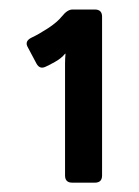

<svg xmlns="http://www.w3.org/2000/svg" viewBox="-20 -733 294 405"><path d="M38.1 -634.3Q31.7 -646.5 46.9 -653.8Q61.5 -660.6 81.1 -673.3Q100.6 -686 110.8 -698.7Q122.1 -712.9 132.8 -712.9H180.2Q195.3 -712.9 195.3 -697.8V-362.8Q195.3 -347.7 180.2 -347.7H132.3Q117.2 -347.7 117.2 -362.8V-599.1Q117.2 -609.4 118.2 -619.6H117.2Q109.4 -609.9 95.7 -602.3Q82 -594.7 75.2 -591.8Q63.5 -586.9 57.1 -598.6Z"/></svg>

Font: Istok
Style: Bold
Weight: 700
Designer: Andrey V. Panov
Foundry: Andrey V. Panov
Version: Version 1.0.1